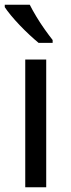

<svg xmlns="http://www.w3.org/2000/svg" viewBox="-21 -786 299 806"><path d="M173 0H85V-536H173ZM104 -766Q115 -744 131.5 -716.5Q148 -689 166.5 -663Q185 -637 200 -618V-606H141Q124 -620 103 -639.5Q82 -659 61.5 -680.5Q41 -702 24.5 -722Q8 -742 -1 -756V-766Z"/></svg>

Font: Noto Sans Hanifi Rohingya
Style: Regular
Weight: 400
Designer: Monotype Design Team and DaltonMaag
Foundry: Google LLC
Version: Version 2.101